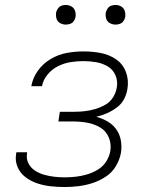

<svg xmlns="http://www.w3.org/2000/svg" viewBox="-20 -745 616 773"><path d="M240 8Q268 8 296.5 4.5Q325 1 352.5 -8Q380 -17 405.5 -33.5Q431 -50 446.5 -76Q462 -102 467 -130Q471 -155 466.5 -180Q462 -205 448 -224.5Q434 -244 413 -256Q392 -268 368 -275Q390 -280 410.5 -289Q431 -298 450 -312Q469 -326 479.5 -346Q490 -366 493 -387Q499 -423 487 -455Q475 -487 447.5 -506Q420 -525 386 -531.5Q352 -538 316 -538Q283 -538 249.5 -532Q216 -526 185 -508Q154 -490 133 -461Q112 -432 106 -398H149Q154 -424 172 -445.5Q190 -467 214.5 -479Q239 -491 265 -495Q291 -499 316 -499Q342 -499 367.5 -494.5Q393 -490 414 -477.5Q435 -465 445 -441.5Q455 -418 450 -392Q447 -372 435 -353Q423 -334 403.5 -323Q384 -312 363.5 -306Q343 -300 322 -297.5Q301 -295 281 -295H221L215 -256H274Q303 -256 331 -251Q359 -246 383 -232Q407 -218 418 -191.5Q429 -165 424 -136Q420 -114 407 -94Q394 -74 373 -61.5Q352 -49 329.5 -42.5Q307 -36 285 -33.5Q263 -31 240 -31Q219 -31 198 -33.5Q177 -36 157.5 -41.5Q138 -47 121 -58Q104 -69 94.5 -87.5Q85 -106 89 -128V-132H46Q45 -129 45 -126Q40 -97 51 -72Q62 -47 83.5 -31Q105 -15 131 -6.5Q157 2 184.5 5Q212 8 240 8ZM445 -646Q454 -646 462.5 -649Q471 -652 476.5 -659.5Q482 -667 484 -676Q486 -688 482.5 -700Q479 -712 468.5 -718.5Q458 -725 445 -725Q436 -725 427.5 -722Q419 -719 413.5 -711Q408 -703 406 -695Q404 -682 407.5 -670Q411 -658 422 -652Q433 -646 445 -646ZM245 -646Q254 -646 262.5 -649Q271 -652 276.5 -659.5Q282 -667 284 -676Q286 -688 282.5 -700Q279 -712 268.5 -718.5Q258 -725 245 -725Q236 -725 227.5 -722Q219 -719 213.5 -711Q208 -703 206 -695Q204 -682 207.5 -670Q211 -658 222 -652Q233 -646 245 -646Z"/></svg>

Font: Iosevka Sparkle XLtObl
Style: Regular
Weight: 200
Italic angle: -9°
Designer: Belleve Invis
Foundry: Belleve Invis
Version: Version 4.5.0; ttfautohint (v1.8.3)